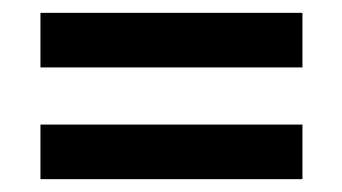

<svg xmlns="http://www.w3.org/2000/svg" viewBox="-20 -452 533 299"><path d="M451 -347H43V-432H451ZM451 -173H43V-258H451Z"/></svg>

Font: Iceberg
Style: Regular
Weight: 400
Designer: Victor Kharyk
Foundry: Cyreal (www.cyreal.org)
Version: Version 1.002